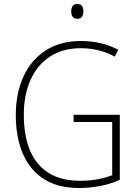

<svg xmlns="http://www.w3.org/2000/svg" viewBox="-20 -930 690 960"><path d="M348 -356H579V-31Q533 -10 480.5 0Q428 10 375 10Q270 10 200 -34.5Q130 -79 94.5 -161Q59 -243 59 -355Q59 -463 97 -546.5Q135 -630 208 -677.5Q281 -725 385 -725Q435 -725 481.5 -714.5Q528 -704 571 -681L554 -647Q511 -670 468.5 -679.5Q426 -689 384 -689Q293 -689 229 -646.5Q165 -604 132 -529Q99 -454 99 -356Q99 -195 171 -110.5Q243 -26 379 -26Q427 -26 467.5 -33.5Q508 -41 541 -54V-320H348ZM366 -910Q384 -910 390.5 -899.5Q397 -889 397 -873Q397 -857 390 -846.5Q383 -836 366 -836Q350 -836 343 -846.5Q336 -857 336 -873Q336 -889 343 -899.5Q350 -910 366 -910Z"/></svg>

Font: Noto Sans Khmer UI SemiCondensed ExtraLight
Style: Regular
Weight: 200
Width: 4
Designer: Danh Hong and the Monotype Design Team
Foundry: Monotype Imaging Inc.
Version: Version 2.002; ttfautohint (v1.8.4.7-5d5b)